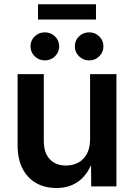

<svg xmlns="http://www.w3.org/2000/svg" viewBox="-20 -895 644 922"><path d="M251 7.8Q195.3 7.8 153.3 -16.1Q111.3 -40 87.9 -85.9Q64.5 -131.8 64.5 -197.8V-539.1H190.4V-217.3Q190.4 -161.6 218.8 -130.9Q247.1 -100.1 296.9 -100.1Q330.6 -100.1 356.7 -114.5Q382.8 -128.9 397.7 -157.2Q412.6 -185.5 412.6 -225.6V-539.1H539.1V0H418L417 -134.3H429.7Q406.7 -63.5 361.8 -27.8Q316.9 7.8 251 7.8ZM408.2 -605Q379.4 -605 359.4 -624.8Q339.4 -644.5 339.4 -672.4Q339.4 -700.7 359.4 -720.2Q379.4 -739.7 408.2 -739.7Q437 -739.7 456.8 -720.2Q476.6 -700.7 476.6 -672.4Q476.6 -644.5 456.8 -624.8Q437 -605 408.2 -605ZM195.3 -605Q166.5 -605 146.5 -624.8Q126.5 -644.5 126.5 -672.4Q126.5 -700.7 146.5 -720.2Q166.5 -739.7 195.3 -739.7Q224.1 -739.7 244.1 -720.2Q264.2 -700.7 264.2 -672.4Q264.2 -644.5 244.1 -624.8Q224.1 -605 195.3 -605ZM440.9 -874.5V-801.3H162.6V-874.5Z"/></svg>

Font: Inter 18pt SemiBold
Style: Regular
Weight: 600
Designer: Rasmus Andersson
Foundry: rsms
Version: Version 4.001;git-66647c0bb